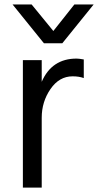

<svg xmlns="http://www.w3.org/2000/svg" viewBox="-20 -812 437 856"><path d="M36.1 -792H121.1L217.8 -673.8L311.5 -792H397.5L257.8 -619.1H175.8ZM82 24.4V-543.9H166V-447.3Q210.9 -550.8 321.3 -550.8Q332 -550.8 353.5 -546.9V-463.9Q333 -471.7 303.7 -471.7Q244.1 -471.7 205.1 -415Q166 -358.4 166 -287.1V24.4Z"/></svg>

Font: GenEi M Gothic v2 Regular
Style: Regular
Weight: 400
Version: Version 2.0